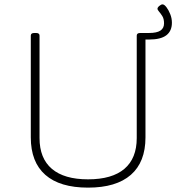

<svg xmlns="http://www.w3.org/2000/svg" viewBox="-20 -853 807 879"><path d="M383 6Q254 6 187.5 -52.5Q121 -111 121 -224V-690Q121 -702 137 -702H145Q161 -702 161 -690V-221Q161 -128 217.5 -80Q274 -32 383 -32Q493 -32 549.5 -80Q606 -128 606 -221V-690Q606 -702 622 -702H630Q646 -702 646 -690V-224Q646 -111 579 -52.5Q512 6 383 6ZM622 -672V-702H662Q698 -702 714.5 -713Q731 -724 731 -746Q731 -767 723 -779.5Q715 -792 708 -800Q701 -808 701 -813Q701 -819 709.5 -826Q718 -833 724 -833Q732 -833 742 -820Q752 -807 759.5 -788Q767 -769 767 -749Q767 -711 741.5 -691.5Q716 -672 662 -672Z"/></svg>

Font: Asap Semi Expanded Thin
Style: Regular
Weight: 100
Width: 6
Designer: Pablo Cosgaya
Foundry: Omnibus-Type
Version: Version 3.001; ttfautohint (v1.8.4.7-5d5b)